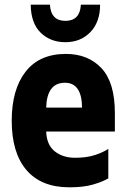

<svg xmlns="http://www.w3.org/2000/svg" viewBox="-20 -789 540 819"><path d="M276 10Q337 10 377.5 -2Q418 -14 442 -28V-154Q420 -139 384.5 -127.5Q349 -116 300 -116Q248 -116 213.5 -143.5Q179 -171 177 -228H470V-307Q470 -437 413 -498Q356 -559 261 -559Q148 -559 89 -483Q30 -407 30 -274Q30 -137 93 -63.5Q156 10 276 10ZM177 -330Q180 -436 257 -436Q329 -436 330 -330ZM259 -609Q324 -609 365.5 -652Q407 -695 407 -769H325Q321 -700 259 -700Q197 -700 193 -769H111Q112 -690 153.5 -649.5Q195 -609 259 -609Z"/></svg>

Font: Noto Sans Mono Condensed Extra
Style: Regular
Weight: 800
Width: 3
Designer: Monotype Design Team
Foundry: Monotype Imaging Inc.
Version: Version 1.900